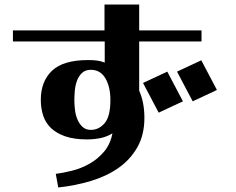

<svg xmlns="http://www.w3.org/2000/svg" viewBox="-20 -749 1040 847"><path d="M37 -615H441V-729H594V-615H869V-566H594V-349Q617 -297 617 -229Q617 -154 586 -99.5Q555 -45 503 -8.5Q451 28 382 49Q313 70 237 78L226 18Q258 14 298 4Q338 -6 374.5 -26.5Q411 -47 439 -80Q467 -113 476 -161Q455 -147 426 -140.5Q397 -134 364 -134Q307 -134 268 -147.5Q229 -161 205 -184Q181 -207 170.5 -239Q160 -271 160 -308Q160 -390 209.5 -437Q259 -484 368 -484Q390 -484 407 -482Q424 -480 442 -473V-566H37ZM868 -483 937 -352 830 -302 761 -433ZM381 -176Q416 -176 441.5 -205.5Q467 -235 467 -308Q467 -366 445 -403.5Q423 -441 381 -441Q356 -441 341.5 -427Q327 -413 319.5 -392.5Q312 -372 310 -348.5Q308 -325 308 -307Q308 -286 311 -262.5Q314 -239 322.5 -220Q331 -201 345 -188.5Q359 -176 381 -176ZM718 -433 787 -302 680 -252 611 -383Z"/></svg>

Font: Cafe24 ClassicType
Style: Regular
Weight: 400
Designer: Cafe24 thkim, hmlim, mnelim & 4IR
Foundry: Cafe24
Version: Version 1.000